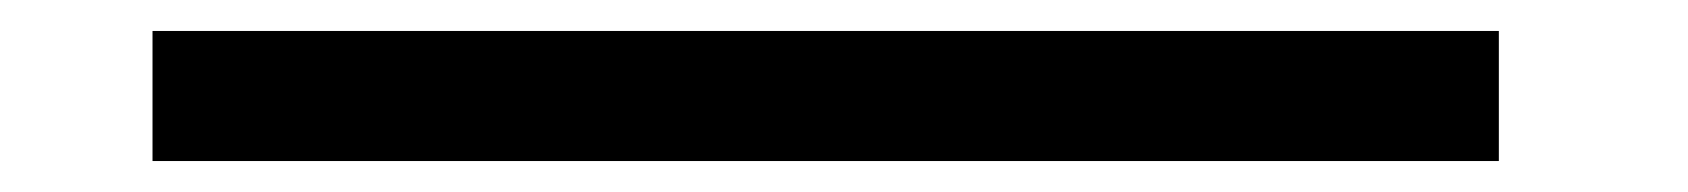

<svg xmlns="http://www.w3.org/2000/svg" viewBox="-20 37 1090 124"><path d="M78.5 57H948V141H78.5Z"/></svg>

Font: League Mono Extended
Style: Regular
Weight: 400
Width: 9
Designer: Tyler Finck
Foundry: The League of Moveable Type / Tyler Finck
Version: Version 2.210